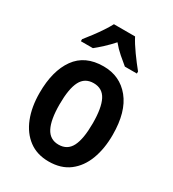

<svg xmlns="http://www.w3.org/2000/svg" viewBox="-187 -920 886 983"><g transform="rotate(30 256.0 -429.0)"><path d="M472 -323Q472 -241 448 -177.5Q424 -114 376 -77.5Q328 -41 255 -41Q186 -41 138 -77Q90 -113 65 -176.5Q40 -240 40 -323Q40 -453 94 -528.5Q148 -604 257 -604Q354 -604 413 -531.5Q472 -459 472 -323ZM158 -323Q158 -232 181.5 -186.5Q205 -141 256 -141Q308 -141 331 -186Q354 -231 354 -323Q354 -414 331 -459Q308 -504 256 -504Q204 -504 181 -459.5Q158 -415 158 -323ZM319 -817Q336 -784 365.5 -743Q395 -702 422 -669V-657H351Q330 -674 304 -696.5Q278 -719 256 -746Q232 -719 206.5 -695.5Q181 -672 162 -657H91V-669Q108 -690 128 -716.5Q148 -743 165.5 -769.5Q183 -796 194 -817Z"/></g></svg>

Font: Noto Sans Tamil UI Condensed SemiBold
Style: Regular
Weight: 600
Width: 3
Designer: Jelle Bosma - Monotype Design Team
Foundry: Monotype Imaging Inc.
Version: Version 2.004; ttfautohint (v1.8.4.7-5d5b)